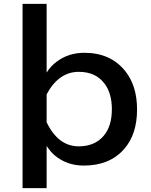

<svg xmlns="http://www.w3.org/2000/svg" viewBox="-20 -850 780 989"><path d="M220.2 -830.1V-476.1Q240.7 -508.8 270.5 -531.2Q332 -578.1 414.6 -578.1Q549.8 -578.1 625.5 -483.4Q686 -407.2 686 -286.1Q686 -158.2 619.6 -82.5Q544.9 2.9 411.6 2.9Q323.7 2.9 260.3 -50.8Q238.8 -69.8 220.2 -98.1V119.1H96.2V-830.1ZM220.2 -220.2Q279.8 -96.2 385.7 -96.2Q467.3 -96.2 513.2 -149.4Q556.2 -199.2 556.2 -287.1Q556.2 -368.7 519 -418.5Q473.6 -480 385.7 -480Q282.7 -480 220.2 -364.3Z"/></svg>

Font: FORM UDPGothic
Style: Bold
Weight: 700
Foundry: Pronama LLC
Version: Version 1.051